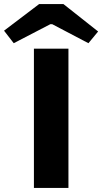

<svg xmlns="http://www.w3.org/2000/svg" viewBox="-82 -931 506 951"><path d="M404 -775 356 -717 177 -811H167L-14 -717L-62 -779L112 -911H232ZM257 0H86V-690H257Z"/></svg>

Font: Exo 2 Expanded
Style: Bold
Weight: 700
Width: 7
Designer: Natanael Gama
Version: Version 1.001;PS 001.001;hotconv 1.0.70;makeotf.lib2.5.58329